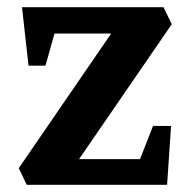

<svg xmlns="http://www.w3.org/2000/svg" viewBox="-20 -512 520 532"><path d="M54 0 32 -46 288 -419H131L106 -330H59L41 -492H433L456 -445L199 -71H368L404 -163H454L443 0Z"/></svg>

Font: Manuale
Style: Regular
Weight: 400
Designer: Eduardo Tunni / Pablo Cosgaya
Foundry: Eduardo Tunni / Pablo Cosgaya
Version: Version 1.002